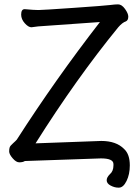

<svg xmlns="http://www.w3.org/2000/svg" viewBox="-20 -731 640 880"><path d="M525 129H522Q505 129 487 119.5Q469 110 469 95Q469 82 483 68Q500 54 500 27V21Q500 -5 443 -5L94 7Q85 13 68 13Q54 13 38 -5.5Q22 -24 22 -37Q22 -49 24.5 -56Q27 -63 40 -74.5Q53 -86 57 -91Q234 -367 438 -630L155 -610L124 -606Q110 -606 93.5 -624.5Q77 -643 77 -664Q77 -689 93 -689Q137 -685 156 -685Q174 -685 318 -695Q462 -705 484.5 -708Q507 -711 521 -711Q538 -711 553 -690Q568 -669 568 -655Q568 -638 557 -633Q541 -628 522 -606Q330 -371 143 -74L444 -85Q513 -85 549 -48Q575 -24 575 27Q575 68 560 98.5Q545 129 525 129Z"/></svg>

Font: LXGW WenKai Lite Medium
Style: Regular
Weight: 500
Designer: LXGW / Fontworks Inc.
Foundry: LXGW / Fontworks Inc.
Version: Version 1.511; March 25, 2025